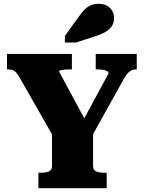

<svg xmlns="http://www.w3.org/2000/svg" viewBox="-20 -995 760 1015"><path d="M255 -306 268 -262 83 -586Q74 -602 65.5 -611.5Q57 -621 47 -624.5Q37 -628 23 -628H17V-710H360V-628H347Q330 -628 317.5 -626.5Q305 -625 298.5 -623Q292 -621 292 -617L449 -326L395 -313L554 -607Q554 -614 546.5 -618.5Q539 -623 526.5 -625.5Q514 -628 496 -628H486V-710H703V-628H697Q684 -628 674 -623Q664 -618 654.5 -607Q645 -596 634 -577L456 -257L472 -306V-118Q472 -96 488 -89Q504 -82 527 -82H544V0H183V-82H199Q223 -82 239 -89Q255 -96 255 -118ZM390 -898 323 -805V-770H380L480 -802Q515 -813 538 -826.5Q561 -840 572 -858Q583 -876 583 -900Q583 -932 561 -953.5Q539 -975 502 -975Q476 -975 456.5 -965.5Q437 -956 421.5 -938.5Q406 -921 390 -898Z"/></svg>

Font: Roboto Serif ExtraBold
Style: Regular
Weight: 800
Designer: Greg Gazdowicz
Foundry: Commercial Type
Version: Version 1.008